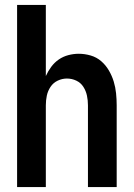

<svg xmlns="http://www.w3.org/2000/svg" viewBox="-20 -755 540 775"><path d="M49 0H165V-330Q165 -350 169 -369Q173 -388 184 -404.5Q195 -421 213 -429.5Q231 -438 250 -438Q270 -438 288 -429.5Q306 -421 316.5 -404.5Q327 -388 331 -369Q335 -350 335 -330V0H451V-330Q451 -354 448.5 -378.5Q446 -403 439 -426Q432 -449 419.5 -470.5Q407 -492 388.5 -508Q370 -524 346 -531Q322 -538 298 -538Q277 -538 256 -532.5Q235 -527 217.5 -515Q200 -503 187 -485.5Q174 -468 165 -448V-735H49Z"/></svg>

Font: Iosevka SS09
Style: Bold
Weight: 700
Monospace: yes
Designer: Belleve Invis
Foundry: Belleve Invis
Version: Version 5.2.1; ttfautohint (v1.8.3)